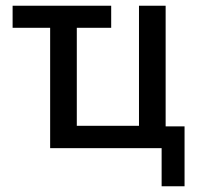

<svg xmlns="http://www.w3.org/2000/svg" viewBox="-20 -517 706 670"><path d="M544 133V0H155V-420H24V-497H368V-420H248V-78H465V-497H558V-76H624V133Z"/></svg>

Font: Nunito Sans 7pt Condensed Medium
Style: Regular
Weight: 500
Width: 3
Designer: Vernon Adams
Foundry: Vernon Adams
Version: Version 3.101;gftools[0.9.27]